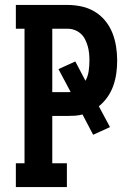

<svg xmlns="http://www.w3.org/2000/svg" viewBox="-20 -755 540 775"><path d="M44 0V-96H79V-639H44V-735H253Q281 -735 309 -729Q337 -723 361.5 -708.5Q386 -694 404.5 -671.5Q423 -649 433.5 -622.5Q444 -596 448.5 -567.5Q453 -539 453 -511Q453 -485 449.5 -459.5Q446 -434 437.5 -409.5Q429 -385 414 -363.5Q399 -342 379 -326L424 -242L356 -211L313 -293Q298 -289 283 -288Q268 -287 253 -287H191V-96H250V0ZM191 -383H253Q256 -383 259 -383Q262 -383 265 -384L216 -476L284 -507L325 -429Q335 -447 338 -468.5Q341 -490 341 -511Q341 -526 339.5 -540.5Q338 -555 334 -569Q330 -583 323.5 -596Q317 -609 306 -619Q295 -629 281 -634Q267 -639 253 -639H191Z"/></svg>

Font: Iosevka Slab
Style: Bold
Weight: 700
Monospace: yes
Designer: Belleve Invis
Foundry: Belleve Invis
Version: Version 11.1.1; ttfautohint (v1.8.3)